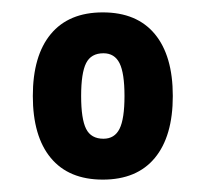

<svg xmlns="http://www.w3.org/2000/svg" viewBox="-20 -729 332 310"><path d="M33 -574Q33 -639 62 -674Q91 -709 146 -709Q201 -709 230 -674Q259 -639 259 -574Q259 -509 230 -474Q201 -439 146 -439Q91 -439 62 -474Q33 -509 33 -574ZM181 -574Q181 -611 173 -627Q165 -643 147 -643Q127 -643 119 -627Q111 -611 111 -574Q111 -537 119 -521Q127 -505 147 -505Q165 -505 173 -521Q181 -537 181 -574Z"/></svg>

Font: Asap Condensed
Style: Bold
Weight: 700
Designer: Pablo Cosgaya
Foundry: Omnibus-Type
Version: Version 1.010; ttfautohint (v1.8)